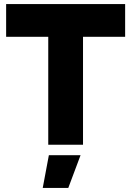

<svg xmlns="http://www.w3.org/2000/svg" viewBox="-20 -708 642 939"><path d="M10 -528V-688H592V-528H386V0H216V-528ZM374 51 314 211H189L219 51Z"/></svg>

Font: Roundo
Style: Bold
Weight: 700
Designer: Namrata Goyal (Gurmukhi), Shiva Nallaperumal (Latin)
Foundry: Indian Type Foundry
Version: Version 1.000;PS 1.0;hotconv 1.0.88;makeotf.lib2.5.647800